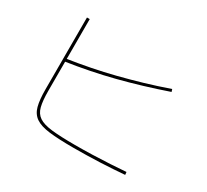

<svg xmlns="http://www.w3.org/2000/svg" viewBox="-148 -972 1296 1204"><g transform="rotate(30 500.0 -370.0)"><path d="M499 5Q391 5 324.5 -3Q258 -11 223.5 -35Q189 -59 177 -104.5Q165 -150 165 -225V-745H185V-225Q185 -155 195.5 -113Q206 -71 237.5 -50Q269 -29 331.5 -22Q394 -15 499 -15Q561 -15 625.5 -17Q690 -19 751.5 -22.5Q813 -26 864 -30L866 -10Q827 -7 782.5 -4Q738 -1 690 1Q642 3 593.5 4Q545 5 499 5ZM174 -455Q260 -468 344 -484.5Q428 -501 511 -522Q594 -543 679 -568Q764 -593 852 -624L858 -606Q681 -545 516.5 -503Q352 -461 176 -435Z"/></g></svg>

Font: M PLUS 1 Thin
Style: Regular
Weight: 100
Designer: Coji Morishita
Foundry: UNDERFOREST DESIGN
Version: Version 1.001